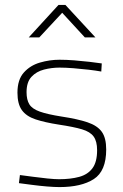

<svg xmlns="http://www.w3.org/2000/svg" viewBox="-20 -752 501 781"><path d="M222 9Q201 9 171 6.5Q141 4 110.5 0Q80 -4 57 -7L61 -40Q84 -37 114 -33Q144 -29 173 -26Q202 -23 220 -23Q267 -23 302 -32.5Q337 -42 356 -67.5Q375 -93 375 -141Q375 -177 361 -196.5Q347 -216 313.5 -226Q280 -236 220 -245Q162 -254 124.5 -266.5Q87 -279 69 -304Q51 -329 51 -375Q51 -428 77 -457Q103 -486 142.5 -497.5Q182 -509 222 -509Q250 -509 282 -506.5Q314 -504 344 -500.5Q374 -497 394 -494L392 -461Q370 -465 340 -468.5Q310 -472 278.5 -474.5Q247 -477 222 -477Q190 -477 159 -469Q128 -461 108 -439.5Q88 -418 88 -377Q88 -346 99.5 -327.5Q111 -309 142 -298Q173 -287 230 -278Q296 -268 336 -254.5Q376 -241 394 -216Q412 -191 412 -144Q412 -56 361.5 -23.5Q311 9 222 9ZM97 -600 218 -732H246L368 -600H325L233 -700L140 -600Z"/></svg>

Font: TitilliumWeb ExtraLight
Style: Regular
Weight: 400
Designer: Mohamed Gaber, Accademia di Belle Arti di Urbino and others
Foundry: Kief Type Foundry, Accademia di Belle Arti di Urbino and others
Version: Version 3.000; ttfautohint (v1.8.2)